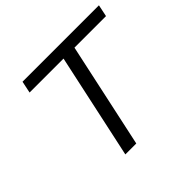

<svg xmlns="http://www.w3.org/2000/svg" viewBox="-158 -838 1018 1018"><g transform="rotate(-45 351.0 -329.0)"><path d="M242 0 384 -658H466L324 0ZM115 -591 129 -658H702L688 -591Z"/></g></svg>

Font: Ysabeau Office Medium
Style: Italic
Weight: 500
Italic angle: -12°
Designer: Christian Thalmann (Catharsis Fonts)
Version: Version 2.001;gftools[0.9.30]; featfreeze: tnum,lnum,ss02